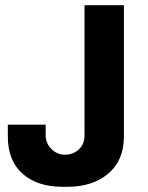

<svg xmlns="http://www.w3.org/2000/svg" viewBox="-20 -706 567 736"><path d="M455 -686V-183Q455 -91 395 -40.5Q335 10 239 10H219Q123 10 66.5 -40Q10 -90 10 -183V-228H155V-187Q155 -157 177 -135Q199 -113 228 -113Q261 -113 282.5 -133.5Q304 -154 304 -187V-686Z"/></svg>

Font: Chivo
Style: Bold
Weight: 700
Designer: Hector Gatti
Foundry: Omnibus-Type
Version: Version 1.007;PS 001.007;hotconv 1.0.88;makeotf.lib2.5.64775